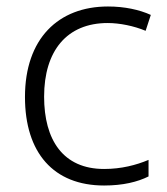

<svg xmlns="http://www.w3.org/2000/svg" viewBox="-20 -562 516 592"><path d="M301 10C359 10 404 -1 438 -18V-69C400 -53 354 -41 301 -41C174 -41 116 -131 116 -264C116 -405 186 -491 312 -491C349 -491 393 -482 429 -467L445 -516C410 -532 364 -542 313 -542C160 -542 57 -443 57 -263C57 -91 145 10 301 10Z"/></svg>

Font: Noto Sans Kannada Light
Style: Regular
Weight: 300
Designer: Jelle Bosma - Monotype Design Team
Foundry: Monotype Imaging Inc.
Version: Version 2.005